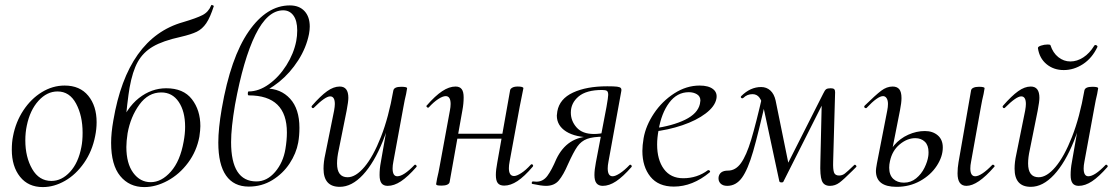

<svg xmlns="http://www.w3.org/2000/svg" viewBox="-20 -747 4546 781"><path d="M28 -138Q28 -169 33 -193Q44 -251 75 -298Q106 -345 150 -372Q194 -399 243 -399Q305 -399 339 -357.5Q373 -316 373 -250Q373 -222 367 -193Q355 -132 322 -84.5Q289 -37 244.5 -11.5Q200 14 154 14Q95 14 61.5 -28Q28 -70 28 -138ZM311 -149Q316 -173 316 -207Q316 -276 289.5 -325.5Q263 -375 214 -375Q171 -375 136.5 -337Q102 -299 89 -236Q83 -208 83 -176Q83 -108 111 -59.5Q139 -11 189 -11Q231 -11 265 -48Q299 -85 311 -149Z M432 -166Q432 -206 441 -257Q498 -593 725 -657Q779 -673 803.5 -685.5Q828 -698 839 -725Q840 -727 841 -727Q843 -727 846 -725Q849 -723 850 -723Q835 -676 819 -652.5Q803 -629 780.5 -618Q758 -607 715 -597Q642 -581 602 -557.5Q562 -534 540.5 -495.5Q519 -457 507 -390Q499 -344 485 -204L461 -223Q494 -308 545 -348Q596 -388 656 -388Q726 -388 760.5 -343.5Q795 -299 795 -234Q795 -219 791 -191Q780 -132 745 -85Q710 -38 662 -12Q614 14 567 14Q506 14 469 -31Q432 -76 432 -166ZM727 -171Q733 -203 733 -231Q733 -294 707 -332.5Q681 -371 636 -371Q583 -371 547 -321.5Q511 -272 499 -205Q494 -172 494 -149Q494 -82 522 -44Q550 -6 593 -6Q637 -6 675 -49Q713 -92 727 -171Z M1198 -227Q1198 -195 1193 -167Q1185 -123 1158 -82Q1131 -41 1088 -14.5Q1045 12 992 12Q931 12 899.5 -33Q868 -78 868 -167Q868 -224 882 -305Q918 -513 991.5 -619Q1065 -725 1159 -725Q1197 -725 1218.5 -702Q1240 -679 1240 -639Q1240 -626 1237 -609Q1226 -553 1193 -501.5Q1160 -450 1115.5 -414Q1071 -378 1026 -365L1061 -387Q1122 -387 1160 -345.5Q1198 -304 1198 -227ZM1141 -141Q1147 -177 1147 -208Q1147 -359 992 -359Q988 -359 988 -366Q988 -375 991 -375Q1033 -375 1074 -404.5Q1115 -434 1145 -481.5Q1175 -529 1185 -580Q1189 -601 1189 -623Q1189 -663 1173.5 -684Q1158 -705 1132 -705Q1068 -705 1019 -605.5Q970 -506 936 -321Q920 -227 920 -169Q920 -9 1023 -9Q1066 -9 1099 -47.5Q1132 -86 1141 -141Z M1296 -61Q1296 -88 1303 -119L1339 -297Q1342 -314 1342 -324Q1342 -355 1323 -355Q1303 -355 1257 -309Q1255 -307 1253 -307Q1250 -307 1248 -310.5Q1246 -314 1249 -317Q1284 -357 1310.5 -376Q1337 -395 1362 -395Q1397 -395 1397 -349Q1397 -334 1390 -297L1358 -138Q1351 -107 1351 -82Q1351 -26 1394 -26Q1427 -26 1462.5 -68Q1498 -110 1529.5 -190Q1561 -270 1580 -379L1593 -378Q1573 -262 1537.5 -173.5Q1502 -85 1456.5 -36Q1411 13 1362 13Q1296 13 1296 -61ZM1524 -35Q1524 -61 1529 -87L1580 -379Q1583 -394 1612 -394Q1636 -394 1636 -388L1632 -365Q1626 -341 1621 -312L1580 -89Q1577 -74 1577 -62Q1577 -30 1596 -30Q1622 -30 1666 -76Q1667 -77 1669 -77Q1672 -77 1674 -73.5Q1676 -70 1674 -68Q1639 -28 1611 -9.5Q1583 9 1557 9Q1540 9 1532 -1.5Q1524 -12 1524 -35Z M1754 2 1758 -21Q1764 -45 1769 -74L1810 -297Q1813 -312 1813 -324Q1813 -356 1793 -356Q1781 -356 1762.5 -344Q1744 -332 1724 -310Q1723 -309 1721 -309Q1718 -309 1715.5 -312.5Q1713 -316 1716 -318Q1750 -357 1778.5 -376Q1807 -395 1833 -395Q1850 -395 1858 -384.5Q1866 -374 1866 -351Q1866 -325 1861 -299L1809 -7Q1808 0 1799.5 4Q1791 8 1777 8Q1763 8 1758.5 6.5Q1754 5 1754 2ZM1818 -203H2050L2047 -183H1814ZM1997 -35Q1997 -56 2003 -87L2055 -380Q2056 -386 2064 -390.5Q2072 -395 2086 -395Q2109 -395 2109 -388Q2108 -382 2103 -358Q2098 -334 2094 -313L2053 -90Q2050 -75 2050 -63Q2050 -31 2071 -31Q2082 -31 2100.5 -43Q2119 -55 2139 -77Q2141 -79 2143 -79Q2146 -79 2148 -75.5Q2150 -72 2147 -69Q2113 -29 2085 -10.5Q2057 8 2031 8Q2013 8 2005 -2Q1997 -12 1997 -35Z M2145 1Q2143 1 2143 -2Q2143 -9 2148 -9L2162 -8Q2189 -8 2206.5 -31.5Q2224 -55 2243 -100Q2287 -192 2384 -192L2389 -188Q2321 -188 2283 -212Q2245 -236 2245 -277Q2245 -282 2247 -294Q2256 -345 2311 -370.5Q2366 -396 2450 -396Q2478 -396 2490 -394.5Q2502 -393 2505.5 -388.5Q2509 -384 2507 -375L2455 -89Q2452 -74 2452 -62Q2452 -30 2472 -30Q2483 -30 2501.5 -42Q2520 -54 2541 -76Q2542 -77 2544 -77Q2547 -77 2549 -73.5Q2551 -70 2549 -68Q2514 -28 2486 -9.5Q2458 9 2432 9Q2415 9 2406.5 -1.5Q2398 -12 2398 -35Q2398 -56 2404 -87L2447 -312Q2454 -352 2454 -361Q2454 -374 2448.5 -377.5Q2443 -381 2429 -381Q2365 -381 2333.5 -354.5Q2302 -328 2302 -289Q2302 -255 2325.5 -228.5Q2349 -202 2396 -202Q2419 -202 2443 -208L2437 -191Q2392 -191 2368 -182Q2344 -173 2328.5 -151Q2313 -129 2290 -78Q2272 -36 2253.5 -13.5Q2235 9 2201 9Q2182 9 2145 1Z M2593 -133Q2593 -155 2598 -185Q2607 -236 2640 -285.5Q2673 -335 2722.5 -367Q2772 -399 2826 -399Q2862 -399 2880.5 -384.5Q2899 -370 2894 -345Q2888 -314 2850.5 -285.5Q2813 -257 2755.5 -237.5Q2698 -218 2634 -211L2636 -224Q2716 -235 2767 -260Q2818 -285 2827 -324Q2829 -334 2829 -338Q2829 -355 2815 -363.5Q2801 -372 2782 -372Q2734 -372 2702 -329Q2670 -286 2659 -218Q2653 -187 2653 -159Q2653 -97 2680.5 -59.5Q2708 -22 2759 -22Q2816 -22 2860 -55H2862Q2865 -55 2867.5 -52Q2870 -49 2867 -46Q2797 12 2721 12Q2658 12 2625.5 -28.5Q2593 -69 2593 -133Z M3317 -87 3323 -348 3352 -376 3166 -7Q3165 -5 3159 -5Q3151 -5 3150 -10L3087 -304Q3080 -335 3069.5 -349.5Q3059 -364 3041 -364Q3019 -364 3004 -349L3000 -347Q2996 -347 2994 -350Q2992 -353 2995 -356Q3032 -393 3076 -393Q3098 -393 3113.5 -379Q3129 -365 3135 -338L3190 -68L3163 -39L3329 -367Q3335 -380 3340.5 -384Q3346 -388 3359 -388Q3369 -388 3373 -384.5Q3377 -381 3377 -372L3369 -89Q3368 -58 3372.5 -45.5Q3377 -33 3393 -33Q3406 -33 3416.5 -41Q3427 -49 3455 -76L3457 -77Q3460 -77 3462.5 -73.5Q3465 -70 3463 -68L3447 -52Q3412 -17 3394.5 -4Q3377 9 3356 9Q3331 9 3323 -12Q3315 -33 3317 -87ZM2903 -27Q2908 -53 2941 -53Q2972 -53 2994 -83.5Q3016 -114 3035.5 -178.5Q3055 -243 3083 -365L3100 -361Q3065 -205 3043.5 -131Q3022 -57 2998 -24Q2974 9 2938 9Q2920 9 2910.5 -1Q2901 -11 2903 -27Z M3875 -42Q3875 -64 3879 -87L3930 -379Q3931 -386 3939.5 -390Q3948 -394 3962 -394Q3985 -394 3985 -388L3981 -365Q3975 -341 3970 -312L3930 -89Q3927 -74 3927 -62Q3927 -30 3947 -30Q3959 -30 3977 -42Q3995 -54 4016 -76Q4017 -77 4019 -77Q4023 -77 4025 -73.5Q4027 -70 4024 -68Q3957 9 3911 9Q3875 9 3875 -42ZM3543 -52Q3543 -60 3547 -82L3589 -297Q3592 -312 3592 -324Q3592 -339 3586.5 -347.5Q3581 -356 3572 -356Q3550 -356 3505 -308Q3504 -307 3502 -307Q3498 -307 3496 -310.5Q3494 -314 3497 -317Q3542 -361 3564.5 -378Q3587 -395 3611 -395Q3629 -395 3638 -384Q3647 -373 3647 -348Q3647 -329 3641 -299L3600 -91Q3597 -78 3597 -65Q3597 -35 3613.5 -19.5Q3630 -4 3657 -4Q3685 -4 3706.5 -21.5Q3728 -39 3740.5 -64.5Q3753 -90 3756 -112Q3757 -118 3757 -128Q3757 -156 3742 -170.5Q3727 -185 3703 -185Q3670 -185 3639.5 -159.5Q3609 -134 3600 -91L3586 -92Q3593 -128 3617 -156Q3641 -184 3674.5 -199Q3708 -214 3742 -214Q3774 -214 3794.5 -196.5Q3815 -179 3815 -147Q3815 -110 3790.5 -72.5Q3766 -35 3723 -11Q3680 13 3627 13Q3543 13 3543 -52Z M4107 -61Q4107 -88 4114 -119L4150 -297Q4153 -314 4153 -324Q4153 -355 4134 -355Q4114 -355 4068 -309Q4066 -307 4064 -307Q4061 -307 4059 -310.5Q4057 -314 4060 -317Q4095 -357 4121.5 -376Q4148 -395 4173 -395Q4208 -395 4208 -349Q4208 -334 4201 -297L4169 -138Q4162 -107 4162 -82Q4162 -26 4205 -26Q4238 -26 4273.5 -68Q4309 -110 4340.5 -190Q4372 -270 4391 -379L4404 -378Q4384 -262 4348.5 -173.5Q4313 -85 4267.5 -36Q4222 13 4173 13Q4107 13 4107 -61ZM4335 -35Q4335 -61 4340 -87L4391 -379Q4394 -394 4423 -394Q4447 -394 4447 -388L4443 -365Q4437 -341 4432 -312L4391 -89Q4388 -74 4388 -62Q4388 -30 4407 -30Q4433 -30 4477 -76Q4478 -77 4480 -77Q4483 -77 4485 -73.5Q4487 -70 4485 -68Q4450 -28 4422 -9.5Q4394 9 4368 9Q4351 9 4343 -1.5Q4335 -12 4335 -35ZM4202 -551Q4201 -557 4214.5 -561.5Q4228 -566 4242 -566Q4252 -566 4253 -563Q4263 -532 4285 -514.5Q4307 -497 4334 -497Q4361 -497 4386.5 -513.5Q4412 -530 4431 -561Q4433 -564 4435 -564Q4439 -564 4442 -561.5Q4445 -559 4444 -556Q4422 -510 4385 -486Q4348 -462 4307 -462Q4266 -462 4237 -486Q4208 -510 4202 -551Z"/></svg>

Font: Cormorant Infant
Style: Italic
Weight: 400
Italic angle: -10°
Designer: Christian Thalmann (Catharsis Fonts)
Foundry: Catharsis Fonts
Version: Version 4.000